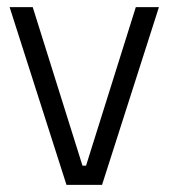

<svg xmlns="http://www.w3.org/2000/svg" viewBox="-20 -520 474 540"><path d="M72 -500 212 -54H222L362 -500H427L267 0H167L7 -500Z"/></svg>

Font: Changa ExtraLight
Style: Regular
Weight: 275
Designer: Eduardo Rodriguez Tunni
Foundry: Eduardo Rodriguez Tunni
Version: Version 2.002; ttfautohint (v1.5) -l 8 -r 50 -G 200 -x 14 -H